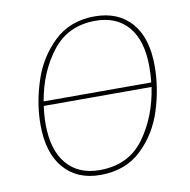

<svg xmlns="http://www.w3.org/2000/svg" viewBox="-79 -769 847 856"><g transform="rotate(-10 344.5 -340.5)"><path d="M630 -427Q630 -328 598.5 -228Q567 -128 494.5 -59Q422 10 308 10Q203 10 143 -59.5Q83 -129 83 -257Q83 -353 115.5 -453Q148 -553 220.5 -622Q293 -691 404 -691Q510 -691 570 -623Q630 -555 630 -427ZM115 -357H602Q606 -390 606 -427Q606 -546 553 -608.5Q500 -671 404 -671Q280 -671 208.5 -579Q137 -487 115 -357ZM600 -337H112Q106 -295 106 -256Q106 -138 159.5 -75Q213 -12 308 -12Q439 -12 509.5 -107.5Q580 -203 600 -337Z"/></g></svg>

Font: Fira Sans Thin
Style: Italic
Weight: 250
Italic angle: -8°
Designer: Carrois Corporate & Edenspiekermann AG
Foundry: Carrois Corporate GbR & Edenspiekermann AG
Version: Version 4.203